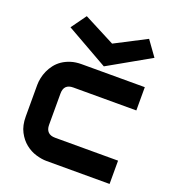

<svg xmlns="http://www.w3.org/2000/svg" viewBox="-138 -876 893 984"><g transform="rotate(20 308.0 -384.0)"><path d="M570.8 0H226.6Q200.2 0 168.9 -9.3Q137.7 -18.6 111.1 -39.8Q84.5 -61 66.7 -95Q48.8 -128.9 48.8 -178.2V-350.1Q48.8 -368.2 53 -388.2Q57.1 -408.2 65.9 -428Q74.7 -447.8 88.6 -465.8Q102.5 -483.9 122.3 -497.6Q142.1 -511.2 168 -519.5Q193.8 -527.8 226.6 -527.8H570.8V-400.9H226.6Q201.7 -400.9 188.7 -388.2Q175.8 -375.5 175.8 -349.1V-178.2Q175.8 -153.3 189 -140.1Q202.1 -127 227.5 -127H570.8ZM167 -768.1 336.9 -680.2 506.8 -768.1 565.9 -686 336.9 -556.2 107.9 -686Z"/></g></svg>

Font: Audiowide
Style: Regular
Weight: 400
Designer: Astigmatic (AOETI)
Foundry: Astigmatic (AOETI)
Version: Version 1.002